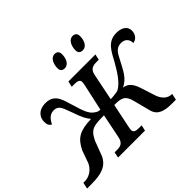

<svg xmlns="http://www.w3.org/2000/svg" viewBox="-226 -1246 1542 1542"><g transform="rotate(-45 545.0 -474.5)"><path d="M731 -809C768 -809 795 -848 795 -905C795 -936 777 -949 753 -949C711 -949 688 -900 688 -851C688 -821 705 -809 731 -809ZM526 -809C563 -809 590 -848 590 -905C590 -936 573 -949 548 -949C507 -949 484 -900 484 -851C484 -821 502 -809 526 -809ZM-31 0H18C133 0 200 -22 237 -98L285 -225C330 -320 369 -318 481 -320L439 -113C428 -57 395 -49 360 -49H331L321 0H627L638 -49H609C575 -49 551 -54 551 -83C551 -92 553 -105 557 -122L598 -320C678 -320 713 -311 733 -230L770 -87C789 -15 852 0 933 0H978L990 -54H987C938 -54 899 -90 881 -155L846 -264C820 -344 788 -362 746 -370C818 -400 847 -472 876 -524C907 -579 921 -634 989 -634C1045 -634 1059 -591 1058 -564C1086 -566 1121 -591 1121 -643C1121 -682 1091 -718 1020 -718C915 -718 886 -637 839 -555C807 -499 756 -413 697 -384C679 -378 633 -373 611 -373L657 -600C667 -657 702 -665 739 -665H767L778 -714H471L460 -665H489C523 -665 547 -660 547 -632C547 -629 547 -619 543 -601L493 -373C467 -371 451 -384 432 -400C409 -420 390 -455 363 -552C339 -616 332 -722 219 -722C135 -722 104 -671 104 -623C104 -592 112 -574 134 -563C153 -602 178 -634 224 -634C286 -634 291 -577 316 -519C349 -420 365 -402 387 -373C258 -369 204 -339 158 -243L119 -134C89 -74 35 -54 1 -54H-19Z"/></g></svg>

Font: Noto Serif Semi
Style: Italic
Weight: 600
Italic angle: -12°
Designer: Monotype Design Team
Foundry: Monotype Imaging Inc.
Version: Version 1.901